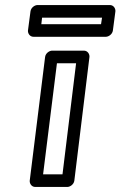

<svg xmlns="http://www.w3.org/2000/svg" viewBox="-20 -717 478 762"><path d="M151 -25 206 -466H282L228 -25ZM98 0C97 11 105 25 120 25H247C258 25 273 15 275 0L335 -491C336 -502 328 -516 313 -516H187C176 -516 161 -506 159 -491ZM144 -621 147 -647H385L381 -621ZM91 -596C90 -585 98 -571 113 -571H400C411 -571 426 -581 428 -596L438 -672C439 -683 431 -697 416 -697H129C118 -697 103 -687 101 -672Z"/></svg>

Font: Falling Sky
Style: ExtOuObl
Weight: 400
Designer: Paul D. Hunt
Foundry: Adobe Systems Incorporated
Version: Version 1.02